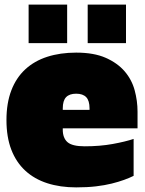

<svg xmlns="http://www.w3.org/2000/svg" viewBox="-20 -798 628 832"><path d="M310 -570Q387 -570 438 -547.5Q489 -525 520 -489Q551 -453 563.5 -407Q576 -361 576 -314V-242H252V-236Q252 -200 272.5 -182Q293 -164 347 -164Q413 -164 468 -174Q523 -184 559 -196V-36Q541 -27 517.5 -18.5Q494 -10 464 -2.5Q434 5 396 9.5Q358 14 310 14Q241 14 185 -4Q129 -22 89.5 -58.5Q50 -95 29 -149.5Q8 -204 8 -278Q8 -351 29 -406Q50 -461 89.5 -497.5Q129 -534 185 -552Q241 -570 310 -570ZM310 -392Q281 -392 266.5 -377Q252 -362 252 -328V-322H368V-328Q368 -362 353.5 -377Q339 -392 310 -392ZM104 -778H271V-611H104ZM360 -778H526V-611H360Z"/></svg>

Font: Alfa Slab One
Style: Regular
Weight: 400
Designer: JM Sole
Foundry: JM Sole
Version: Version 1.001